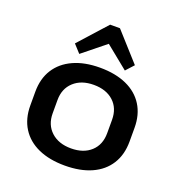

<svg xmlns="http://www.w3.org/2000/svg" viewBox="-141 -902 962 1029"><g transform="rotate(20 340.5 -387.5)"><path d="M341 9Q253 9 189.5 -19.5Q126 -48 92 -102Q58 -156 58 -231V-309Q58 -384 92 -437.5Q126 -491 189.5 -520Q253 -549 341 -549Q429 -549 492.5 -520.5Q556 -492 590 -438Q624 -384 624 -309V-231Q624 -156 590 -102Q556 -48 492.5 -19.5Q429 9 341 9ZM341 -89Q412 -89 454 -127.5Q496 -166 496 -232V-308Q496 -374 454 -412.5Q412 -451 341 -451Q270 -451 227.5 -412Q185 -373 185 -308V-232Q185 -167 227.5 -128Q270 -89 341 -89ZM169 -625 312 -784H368L511 -625L470 -580L306 -713H375L210 -580Z"/></g></svg>

Font: Pathway Extreme 12pt SemiBold
Style: Regular
Weight: 600
Version: Version 1.001;gftools[0.9.26]